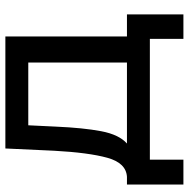

<svg xmlns="http://www.w3.org/2000/svg" viewBox="-14 -556 693 704"><g transform="rotate(-90 332.0 -203.5)"><path d="M7.8 -84H36.1Q86.9 -86.9 106 -156Q125 -225.1 131.8 -351.1L140.1 -529.8H550.8V-84H631.8V123H542V0H99.1V123H7.8ZM158.2 -84H455.1V-445.8H225.1L220.2 -344.2Q215.8 -244.1 203.4 -178.5Q190.9 -112.8 158.2 -84Z"/></g></svg>

Font: Montserrat Medium
Style: Regular
Weight: 500
Designer: Julieta Ulanovsky
Foundry: Julieta Ulanovsky
Version: Version 7.200